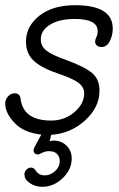

<svg xmlns="http://www.w3.org/2000/svg" viewBox="-24 -513 459 739"><path d="M139 206Q112 206 91 192Q70 178 70 158Q70 147 78 139.5Q86 132 95 132Q106 132 113 143Q125 162 148 162Q170 162 188 145.5Q206 129 206 107Q206 90 195.5 79.5Q185 69 167 69Q153 68 138.5 75Q124 82 122 82Q105 80 105 65Q105 58 129 16Q133 8 135 5Q68 -2 32 -40Q-4 -78 -4 -115Q-4 -130 7 -142Q18 -154 32 -154Q52 -154 55 -134Q65 -49 173 -49Q224 -49 262 -81Q300 -113 300 -154Q300 -177 279 -193.5Q258 -210 202 -229Q136 -251 106 -279Q76 -307 76 -352Q76 -412 127.5 -452.5Q179 -493 265 -493Q410 -493 410 -403Q410 -377 398.5 -354.5Q387 -332 367 -332Q356 -332 349 -338Q342 -344 342 -353Q342 -359 347 -370Q352 -381 352 -393Q352 -440 264 -440Q204 -440 168.5 -418Q133 -396 133 -362Q133 -335 155 -318Q177 -301 231 -282Q302 -256 330.5 -232Q359 -208 359 -164Q359 -100 303.5 -49.5Q248 1 173 6Q171 13 167 31Q174 28 184 28Q214 29 233 48.5Q252 68 252 97Q252 140 217 173Q182 206 139 206Z"/></svg>

Font: Comic Neue
Style: Italic
Weight: 400
Italic angle: -12°
Designer: Craig Rozynski
Foundry: Craig Rozynski
Version: Version 2.003